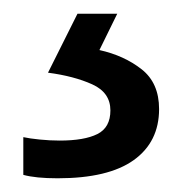

<svg xmlns="http://www.w3.org/2000/svg" viewBox="-20 -20 265 280"><path d="M212 139Q212 187 175 213.5Q138 240 64 240Q32 240 14 235V180Q23 182 38 183.5Q53 185 67 185Q103 185 122 175.5Q141 166 141 141Q141 115 114.5 103Q88 91 50 86L93 0H151L125 53Q161 61 186.5 81Q212 101 212 139Z"/></svg>

Font: Noto Sans Tifinagh Adrar
Style: Regular
Weight: 400
Designer: JamraPatel
Foundry: JamraPatel LLC
Version: Version 2.006; ttfautohint (v1.8.4.7-5d5b)